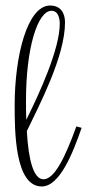

<svg xmlns="http://www.w3.org/2000/svg" viewBox="-20 -696 315 694"><path d="M215 -615C215 -648 200 -676 161 -676C79 -676 33 -494 33 -316C33 -220 34 -22 131 -22C196 -22 244 -144 275 -234L256 -239C214 -123 176 -48 137 -48C102 -48 83 -115 77 -222C122 -316 215 -492 215 -615ZM74 -334C74 -522 116 -657 166 -657C191 -657 196 -629 196 -610C196 -520 124 -361 75 -263C74 -285 74 -309 74 -334Z"/></svg>

Font: Clicker Script
Style: Regular
Weight: 400
Designer: Astigmatic (AOETI)
Foundry: Astigmatic (AOETI)
Version: Version 1.000